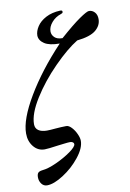

<svg xmlns="http://www.w3.org/2000/svg" viewBox="-99 -779 702 1039"><g transform="rotate(-10 252.0 -259.5)"><path d="M32 149Q32 132 38.5 124.5Q45 117 62 115Q95 112 141 91Q187 70 222 45Q257 20 257 6V5Q257 -1 251 -5Q245 -9 236 -9Q225 -9 201.5 -6Q178 -3 168 -2Q112 6 95 6Q58 6 34 -23.5Q10 -53 10 -96Q10 -173 83 -296Q156 -419 274 -544Q218 -544 190.5 -562Q163 -580 162 -607Q162 -631 178.5 -656.5Q195 -682 228 -699.5Q261 -717 307 -719Q313 -719 316 -717.5Q319 -716 319 -710Q319 -706 315.5 -703.5Q312 -701 308 -700Q277 -690 256.5 -666Q236 -642 236 -617Q236 -598 250.5 -584Q265 -570 294 -570Q364 -632 406 -661Q448 -690 460 -690Q478 -690 491 -676Q504 -662 504 -638Q504 -603 473.5 -577.5Q443 -552 370 -544Q311 -508 237 -433Q163 -358 112 -276.5Q61 -195 61 -138Q61 -115 78 -103.5Q95 -92 124 -92Q141 -92 172 -95Q186 -96 201.5 -97Q217 -98 231 -98Q245 -98 260 -82Q275 -66 285 -44Q295 -22 295 -6Q295 34 256 83Q217 132 164 166Q111 200 74 200Q55 200 43.5 184.5Q32 169 32 149Z"/></g></svg>

Font: EB Garamond Medium
Style: Italic
Weight: 500
Italic angle: -17.2°
Designer: Georg Duffner and Octavio Pardo
Foundry: Georg Duffner
Version: Version 1.000